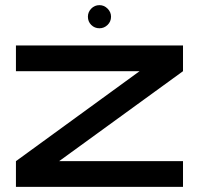

<svg xmlns="http://www.w3.org/2000/svg" viewBox="-20 -727 774 747"><path d="M692 -450 210 -100H692V0H42V-100L523 -450H42V-550H692ZM412 -662Q412 -643 398.5 -630Q385 -617 367 -617Q348 -617 335 -630Q322 -643 322 -662Q322 -680 335 -693.5Q348 -707 367 -707Q385 -707 398.5 -693.5Q412 -680 412 -662Z"/></svg>

Font: Bruno Ace
Style: Regular
Weight: 400
Version: Version 1.100; ttfautohint (v1.8.4.7-5d5b);gftools[0.9.27]